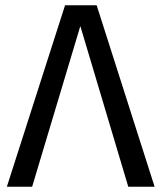

<svg xmlns="http://www.w3.org/2000/svg" viewBox="-20 -709 613 729"><path d="M567 0H467L285 -610L102 0H6L227 -689H347Z"/></svg>

Font: Fira GO
Style: Regular
Weight: 400
Designer: Carrois Corporate
Foundry: Carrois Corporate GbR
Version: Version 0.300